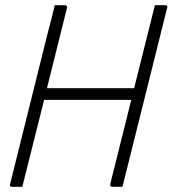

<svg xmlns="http://www.w3.org/2000/svg" viewBox="-20 -720 665 740"><path d="M452 0H413Q408 0 406 -3.5Q404 -7 405 -11Q425 -92 445.5 -173Q466 -254 486 -335H150Q129 -251 108 -167.5Q87 -84 66 0H27Q15 0 19 -11Q56 -158 92.5 -306Q129 -454 166 -601Q173 -626 179 -650.5Q185 -675 191 -700H230Q235 -700 237.5 -696.5Q240 -693 238 -689Q219 -612 199.5 -534.5Q180 -457 161 -380H497Q517 -460 537 -540Q557 -620 577 -700H616Q628 -700 624 -689Q587 -542 550.5 -394.5Q514 -247 477 -100Q471 -75 464.5 -50Q458 -25 452 0Z"/></svg>

Font: Recursive Mn Lnr St Lt
Style: Italic
Weight: 300
Italic angle: -15°
Monospace: yes
Version: Version 1.079;hotconv 1.0.112;makeotfexe 2.5.65598; ttfautoh